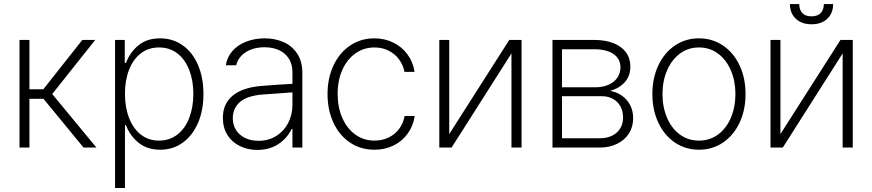

<svg xmlns="http://www.w3.org/2000/svg" viewBox="-20 -727 4298 946"><path d="M76.2 -530.3H125V-287.1H193.4L385.7 -530.3H449.2L237.3 -263.7L455.1 0H391.6L194.3 -240.2H125V0H76.2Z M546.9 -530.3H594.7V-417H600.6Q620.6 -469.7 662.4 -503.9Q704.1 -538.1 768.6 -538.1Q832 -538.1 880.6 -503.4Q929.2 -468.8 955.8 -406.5Q982.4 -344.2 982.4 -263.7Q982.4 -183.6 955.6 -121.3Q928.7 -59.1 880.4 -24.2Q832 10.7 769.5 10.7Q705.6 10.7 662.8 -23.7Q620.1 -58.1 600.6 -110.4H595.7V199.2H546.9ZM763.7 -34.2Q815.9 -34.2 854.2 -64.2Q892.6 -94.2 912.6 -146.7Q932.6 -199.2 932.6 -264.6Q932.6 -329.6 912.6 -381.6Q892.6 -433.6 854.5 -463.4Q816.4 -493.2 763.7 -493.2Q711.4 -493.2 673.6 -463.9Q635.7 -434.6 615.7 -382.8Q595.7 -331.1 595.7 -264.6Q595.7 -198.2 616 -145.8Q636.2 -93.3 674.1 -63.7Q711.9 -34.2 763.7 -34.2Z M1269.5 -303.7Q1305.7 -306.6 1348.6 -309.6Q1391.6 -312.5 1420.9 -314V-371.1Q1420.9 -408.7 1404.3 -436.3Q1387.7 -463.9 1356.7 -479Q1325.7 -494.1 1283.2 -494.1Q1229 -494.1 1191.4 -470.2Q1153.8 -446.3 1143.6 -405.3H1092.8Q1098.6 -445.3 1124.8 -475.3Q1150.9 -505.4 1192.6 -521.7Q1234.4 -538.1 1285.2 -538.1Q1333 -538.1 1375 -520.5Q1417 -502.9 1443.4 -464.4Q1469.7 -425.8 1469.7 -367.2V0H1420.9V-91.8H1417Q1395.5 -46.4 1351.8 -17.3Q1308.1 11.7 1248 11.7Q1201.2 11.7 1162.4 -7.1Q1123.5 -25.9 1100.8 -61.5Q1078.1 -97.2 1078.1 -146.5Q1078.1 -216.3 1127.2 -256.3Q1176.3 -296.4 1269.5 -303.7ZM1253.9 -33.2Q1302.2 -33.2 1340.3 -56.6Q1378.4 -80.1 1399.7 -120.8Q1420.9 -161.6 1420.9 -211.9V-272L1388.7 -269.5Q1309.1 -263.2 1279.3 -261.7Q1200.2 -256.3 1163.6 -225.6Q1127 -194.8 1127 -144.5Q1127 -110.8 1143.6 -85.4Q1160.2 -60.1 1189 -46.6Q1217.8 -33.2 1253.9 -33.2Z M1593.8 -263.7Q1593.8 -341.8 1623 -404.3Q1652.3 -466.8 1704.8 -502.4Q1757.3 -538.1 1824.2 -538.1Q1875 -538.1 1917.5 -517.3Q1960 -496.6 1987.5 -459.2Q2015.1 -421.9 2022.5 -373H1972.7Q1966.3 -407.2 1946 -434.6Q1925.8 -461.9 1894.5 -477.5Q1863.3 -493.2 1825.2 -493.2Q1772.5 -493.2 1731.2 -463.9Q1689.9 -434.6 1666.7 -382.6Q1643.6 -330.6 1643.6 -264.6Q1643.6 -198.7 1666.5 -146.2Q1689.5 -93.8 1730.7 -64Q1772 -34.2 1825.2 -34.2Q1862.8 -34.2 1894 -49.1Q1925.3 -64 1946 -91.3Q1966.8 -118.7 1973.6 -155.3H2023.4Q2016.1 -106.9 1989 -69.1Q1961.9 -31.2 1919.4 -10.3Q1877 10.7 1825.2 10.7Q1756.8 10.7 1704.3 -24.7Q1651.9 -60.1 1622.8 -122.6Q1593.8 -185.1 1593.8 -263.7Z M2489.3 -530.3H2549.8V0H2500V-463.9L2205.1 0H2144.5V-530.3H2193.4V-66.4Z M2702.1 -530.3H2906.2Q2961.9 -530.3 3002.4 -514.4Q3043 -498.5 3064.5 -468.8Q3085.9 -439 3085.9 -398.4Q3085.4 -353 3059.3 -323Q3033.2 -293 2986.3 -279.3Q3018.6 -273.4 3044.2 -255.6Q3069.8 -237.8 3084.7 -209.5Q3099.6 -181.2 3099.6 -144.5Q3099.6 -102.5 3079.1 -69.8Q3058.6 -37.1 3021 -18.6Q2983.4 0 2934.6 0H2702.1ZM3049.8 -148.4Q3049.8 -179.2 3036.9 -202.9Q3023.9 -226.6 3000.2 -239.7Q2976.6 -252.9 2946.3 -252.9H2749V-45.9H2934.6Q2987.3 -45.9 3018.6 -73.7Q3049.8 -101.6 3049.8 -148.4ZM3037.1 -396.5Q3036.1 -438.5 3002 -461.4Q2967.8 -484.4 2906.2 -484.4H2749V-296.9H2912.1Q2949.2 -296.9 2977.5 -309.1Q3005.9 -321.3 3021.5 -344Q3037.1 -366.7 3037.1 -396.5Z M3194.3 -263.7Q3194.3 -342.8 3223.9 -405.3Q3253.4 -467.8 3305.7 -502.9Q3357.9 -538.1 3423.8 -538.1Q3489.7 -538.1 3542 -502.9Q3594.2 -467.8 3623.8 -405.3Q3653.3 -342.8 3653.3 -263.7Q3653.3 -184.6 3623.8 -122.1Q3594.2 -59.6 3542 -24.4Q3489.7 10.7 3423.8 10.7Q3357.9 10.7 3305.7 -24.4Q3253.4 -59.6 3223.9 -122.1Q3194.3 -184.6 3194.3 -263.7ZM3603.5 -263.7Q3603.5 -327.1 3581.3 -379.6Q3559.1 -432.1 3518.3 -462.6Q3477.5 -493.2 3423.8 -493.2Q3370.1 -493.2 3329.3 -462.4Q3288.6 -431.6 3266.4 -379.4Q3244.1 -327.1 3244.1 -263.7Q3244.1 -199.7 3266.4 -147.2Q3288.6 -94.7 3329.3 -64.5Q3370.1 -34.2 3423.8 -34.2Q3477.5 -34.2 3518.3 -64.5Q3559.1 -94.7 3581.3 -147.2Q3603.5 -199.7 3603.5 -263.7Z M4121.1 -530.3H4181.6V0H4131.8V-463.9L3836.9 0H3776.4V-530.3H3825.2V-66.4ZM3978.5 -607.4Q3929.7 -607.4 3900.9 -634.8Q3872.1 -662.1 3872.1 -707H3918Q3918 -678.7 3933.1 -662.6Q3948.2 -646.5 3978.5 -646.5Q4008.3 -646.5 4023.7 -662.8Q4039.1 -679.2 4039.1 -707H4085Q4085 -662.1 4056.2 -634.8Q4027.3 -607.4 3978.5 -607.4Z"/></svg>

Font: Pretendard GOV ExtraLight
Style: Regular
Weight: 200
Designer: Base glyphs from Inter by Rasmus Andersson; Hangeul glyphs from Noto Sans CJK(Source Han Sans) by Jang Soo-young and Kan
Foundry: Kil Hyung-jin
Version: Version 1.309